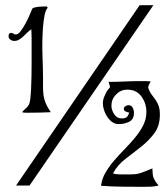

<svg xmlns="http://www.w3.org/2000/svg" viewBox="-20 -717 650 741"><path d="M161 -692 164 -687Q156 -678 152 -658Q148 -638 146 -612.5Q144 -587 143.5 -558Q143 -529 144 -502.5Q145 -476 145.5 -454.5Q146 -433 146 -422Q146 -398 146 -381Q146 -364 148 -349Q150 -334 156.5 -318.5Q163 -303 176 -284Q156 -283 135 -282.5Q114 -282 94 -282Q86 -282 79 -282Q72 -282 65 -284Q72 -292 79.5 -298.5Q87 -305 92 -314Q95 -320 97 -336.5Q99 -353 100 -374.5Q101 -396 101.5 -421Q102 -446 102 -469Q102 -492 102 -510.5Q102 -529 102 -538Q102 -555 102 -571Q102 -587 101 -604Q93 -599 85.5 -591.5Q78 -584 70 -576.5Q62 -569 53.5 -564Q45 -559 35 -559Q27 -559 20 -564Q13 -569 13 -578Q13 -583 15.5 -586.5Q18 -590 23 -590Q28 -590 32 -587Q36 -584 41 -584Q50 -584 59.5 -596.5Q69 -609 78 -625.5Q87 -642 94 -658.5Q101 -675 104 -682Q105 -686 113 -688Q121 -690 130 -691Q139 -692 148 -692Q157 -692 161 -692ZM519 -697H572L94 -1H42ZM399 -401Q430 -401 460.5 -402.5Q491 -404 522 -404Q532 -404 541.5 -404Q551 -404 561 -403Q559 -397 555.5 -391Q552 -385 552 -378Q558 -361 566 -351Q574 -341 580.5 -331.5Q587 -322 592 -309Q597 -296 597 -275Q597 -231 575.5 -202.5Q554 -174 524.5 -150.5Q495 -127 464.5 -104Q434 -81 416 -48Q427 -44 442 -44Q472 -44 485.5 -44Q499 -44 510 -46Q520 -48 531.5 -52.5Q543 -57 568 -67Q569 -53 569.5 -45Q570 -37 572.5 -31Q575 -25 579 -18.5Q583 -12 592 -1Q577 3 561.5 3.5Q546 4 530 4Q490 4 450 3.5Q410 3 370 0Q373 -27 387.5 -51.5Q402 -76 421.5 -98.5Q441 -121 462.5 -143Q484 -165 502.5 -187.5Q521 -210 533 -234Q545 -258 545 -285Q545 -318 526 -344.5Q507 -371 471 -371Q446 -371 428 -352.5Q410 -334 410 -309Q410 -293 420.5 -276.5Q431 -260 449 -260Q463 -260 468.5 -264.5Q474 -269 479 -282Q473 -284 465.5 -286.5Q458 -289 458 -297Q458 -304 464.5 -307.5Q471 -311 476 -311Q487 -311 492 -301.5Q497 -292 497 -282Q497 -256 478.5 -247Q460 -238 438 -238Q424 -238 413 -246Q402 -254 394 -266Q386 -278 381.5 -292Q377 -306 377 -318Q377 -331 382 -343Q387 -355 393 -366L405 -381Z"/></svg>

Font: Germanica
Style: Regular
Weight: 400
Designer: Peter Wiegel
Foundry: Peter Wiegel